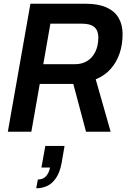

<svg xmlns="http://www.w3.org/2000/svg" viewBox="-20 -706 680 1029"><path d="M22 0 143 -686H438Q507 -686 551 -666Q595 -646 616 -609.5Q637 -573 637 -523Q637 -467 621 -420Q605 -373 573.5 -337Q542 -301 493 -281L573 0H441L373 -256H193L148 0ZM212 -362H383Q420 -362 448 -379.5Q476 -397 491.5 -429.5Q507 -462 507 -506Q507 -542 486 -560.5Q465 -579 421 -579H250ZM174 303 183 256Q211 256 227 238Q243 220 248 192H202L223 76H326L310 169Q301 217 281 247Q261 277 234 290Q207 303 174 303Z"/></svg>

Font: Archivo SemiCondensed SemiBold
Style: Italic
Weight: 600
Width: 4
Italic angle: -10°
Designer: Hector Gatti
Foundry: Omnibus-Type
Version: Version 2.001